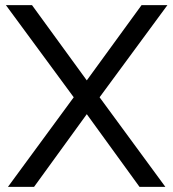

<svg xmlns="http://www.w3.org/2000/svg" viewBox="-20 -730 677 750"><path d="M105 -710H3L268 -350L11 0H113L319 -284L525 0H626L369 -350L634 -710H533L319 -416Z"/></svg>

Font: FIGSv2-sans-serif Medium
Style: Regular
Weight: 500
Designer: Matt McInerney, Pablo Impallari, Rodrigo Fuenzalida,Mirko Velimirovic
Foundry: Matt McInerney, Pablo Impallari, Rodrigo Fuenzalida
Version: Version 4.021;hotconv 1.0.109;makeotfexe 2.5.65596